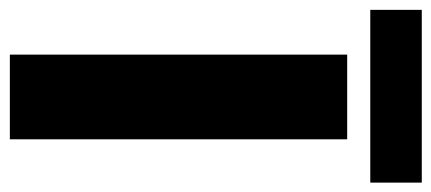

<svg xmlns="http://www.w3.org/2000/svg" viewBox="-300 -628 896 399"><g transform="rotate(90 148.5 -428.0)"><path d="M238 -701H62V0H238ZM328 -856H-31V-749H328Z"/></g></svg>

Font: Geom ExtraBold
Style: Bold
Weight: 800
Version: Version 1.102